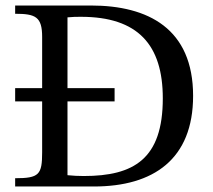

<svg xmlns="http://www.w3.org/2000/svg" viewBox="-20 -677 773 697"><path d="M321 0C537 0 681 -99 681 -329C681 -573 518 -657 310 -657H35V-627C109 -627 133 -616 133 -543V-357H35V-309H133V-124C133 -43 122 -30 35 -30V0ZM396 -309V-357H225V-614C245 -616 257 -616 274 -616C481 -616 571 -514 571 -320C571 -100 466 -38 284 -38C264 -38 245 -39 225 -41V-309Z"/></svg>

Font: STIX Two Text
Style: Regular
Weight: 400
Designer: Ross Mills, John Hudson & Paul Hanslow, Tiro Typeworks Ltd; with prior portions MicroPress Inc., and Coen Hoffman.
Foundry: Tiro Typeworks Ltd
Version: Version 2.13 b171